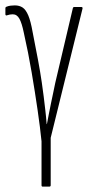

<svg xmlns="http://www.w3.org/2000/svg" viewBox="-24 -507 343 712"><path d="M134 185Q130 185 130 180V17Q125 -33 115.5 -98.5Q106 -164 93.5 -238Q81 -312 64 -387Q57 -421 48 -437.5Q39 -454 23 -454Q13 -454 1 -450Q-1 -449 -2.5 -450.5Q-4 -452 -4 -454V-476Q-4 -481 0 -482Q7 -485 15 -486Q23 -487 31 -487Q48 -487 60 -479Q72 -471 81 -449.5Q90 -428 97 -388Q109 -327 117 -284.5Q125 -242 131 -201Q135 -175 138 -149.5Q141 -124 144 -99Q147 -74 149 -47H150Q154 -67 157.5 -86Q161 -105 165 -123.5Q169 -142 173 -161.5Q177 -181 181 -200L246 -476Q247 -481 251 -481H278Q283 -481 282 -475L164 4V180Q164 185 159 185Z"/></svg>

Font: Sofia Sans Extra Condensed ExtraLight
Style: Regular
Weight: 250
Designer: Botio Nikoltchev, Ani Petrova
Foundry: lettersoup
Version: Version 4.101